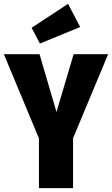

<svg xmlns="http://www.w3.org/2000/svg" viewBox="-34 -976 581 996"><path d="M345 -259V0H168V-258L-14 -695H171L259 -395L348 -695H527ZM382 -836 173 -750 130 -832 319 -956Z"/></svg>

Font: Fira Sans Compressed ExtraBold
Style: Regular
Weight: 800
Width: 1
Designer: bBox Type GmbH & Carrois Corporate GbR & Edenspiekermann AG
Foundry: bBox Type GmbH & Carrois Corporate GbR & Edenspiekermann AG
Version: Version 4.301